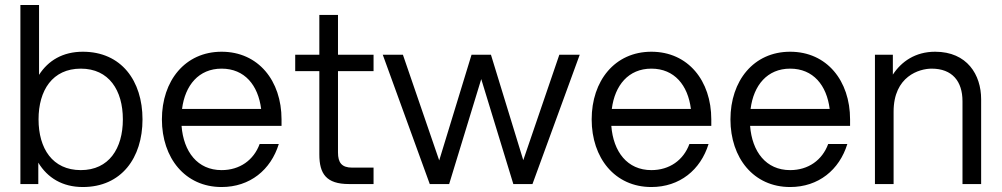

<svg xmlns="http://www.w3.org/2000/svg" viewBox="-20 -740 4027 772"><path d="M62 0H134V-86C171 -25 231 12 313 12C468 12 553 -105 553 -260C553 -415 468 -532 313 -532C233 -532 174 -497 137 -439V-720H62ZM135 -260C135 -377 191 -464 305 -464C418 -464 474 -377 474 -260C474 -143 418 -56 305 -56C191 -56 135 -143 135 -260Z M871 12C985 12 1069 -57 1101 -161H1024C1000 -96 944 -56 871 -56C774 -56 718 -130 710 -234H1112V-260C1112 -415 1019 -532 871 -532C724 -532 631 -415 631 -260C631 -105 724 12 871 12ZM712 -302C724 -397 779 -464 871 -464C964 -464 1018 -397 1030 -302Z M1264 -680V-520H1167V-454H1264V-119C1264 -41 1292 0 1383 0H1482V-66H1396C1354 -66 1339 -86 1339 -127V-454H1482V-520H1339V-680Z M2044 0H2121L2311 -520H2229L2084 -96L1954 -520H1876L1746 -95L1600 -520H1519L1708 0H1786L1915 -422Z M2599 12C2713 12 2797 -57 2829 -161H2752C2728 -96 2672 -56 2599 -56C2502 -56 2446 -130 2438 -234H2840V-260C2840 -415 2747 -532 2599 -532C2452 -532 2359 -415 2359 -260C2359 -105 2452 12 2599 12ZM2440 -302C2452 -397 2507 -464 2599 -464C2692 -464 2746 -397 2758 -302Z M3157 12C3271 12 3355 -57 3387 -161H3310C3286 -96 3230 -56 3157 -56C3060 -56 3004 -130 2996 -234H3398V-260C3398 -415 3305 -532 3157 -532C3010 -532 2917 -415 2917 -260C2917 -105 3010 12 3157 12ZM2998 -302C3010 -397 3065 -464 3157 -464C3250 -464 3304 -397 3316 -302Z M3850 -333V0H3925V-341C3925 -439 3869 -532 3740 -532C3660 -532 3604 -492 3570 -440V-520H3498V0H3573V-291C3573 -434 3677 -464 3726 -464C3809 -464 3850 -413 3850 -333Z"/></svg>

Font: Aspekta 350
Style: Regular
Weight: 350
Designer: Ivo Dolenc
Version: Version 2.000